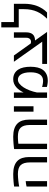

<svg xmlns="http://www.w3.org/2000/svg" viewBox="1098 -1854 767 3003"><g transform="rotate(-90 1481.5 -352.5)"><path d="M260.7 -456.1Q238.8 -456.1 210.9 -454.1Q183.1 -452.1 155.8 -449.2Q128.4 -446.3 104.2 -442.6Q80.1 -439 65.9 -435.5V-515.1Q76.7 -517.1 97.2 -519.5Q117.7 -522 143.8 -524.2Q169.9 -526.4 200 -527.8Q230 -529.3 260.7 -529.3Q331.1 -529.3 381.3 -513.2Q431.6 -497.1 464.1 -465.6Q496.6 -434.1 511.7 -387.5Q526.9 -340.8 526.9 -279.8V0H442.9V-264.6Q442.9 -318.4 431.9 -355Q420.9 -391.6 398.7 -414.1Q376.5 -436.5 342 -446.3Q307.6 -456.1 260.7 -456.1ZM149.9 0H65.9V-320.8Q88.9 -326.2 108.6 -329.3Q128.4 -332.5 149.9 -334Z M735.4 0H651.4V-515.1Q662.1 -517.1 684.6 -519.5Q707 -522 734.4 -524.2Q761.7 -526.4 791.3 -527.8Q820.8 -529.3 846.2 -529.3Q915.5 -529.3 965.8 -513.2Q1016.1 -497.1 1048.6 -465.6Q1081.1 -434.1 1096.7 -387.5Q1112.3 -340.8 1112.3 -279.8V0H1028.3V-264.6Q1028.3 -321.3 1016.6 -358.2Q1004.9 -395 981.7 -416.7Q958.5 -438.5 924.6 -447.3Q890.6 -456.1 846.2 -456.1Q828.6 -456.1 812 -455.3Q795.4 -454.6 780.8 -453.4Q766.1 -452.1 754.4 -450.9Q742.7 -449.7 735.4 -448.7Z M1320.8 -518.6V-211.9H1236.8V-518.6Z M1536.6 -518.6V-366.7Q1552.7 -400.9 1573.5 -430.4Q1594.2 -460 1619.6 -481.9Q1645 -503.9 1675.5 -516.6Q1706.1 -529.3 1742.7 -529.3Q1795.4 -529.3 1832.8 -508.8Q1870.1 -488.3 1893.8 -452.1Q1917.5 -416 1928.2 -366.5Q1939 -316.9 1939 -258.8Q1939 -199.2 1927.5 -149.7Q1916 -100.1 1889.9 -64.5Q1863.8 -28.8 1821.8 -8.8Q1779.8 11.2 1718.3 11.2Q1710.4 11.2 1698.7 10.3Q1687 9.3 1673.8 7.6Q1660.6 5.9 1647.2 3.2Q1633.8 0.5 1623 -2.9V-78.1Q1634.3 -74.2 1647.9 -71Q1661.6 -67.9 1674.8 -65.9Q1688 -64 1699.2 -63Q1710.4 -62 1717.8 -62Q1785.6 -62 1818.8 -113.5Q1852.1 -165 1852.1 -258.8Q1852.1 -311 1843 -348.4Q1834 -385.7 1818.1 -409.7Q1802.2 -433.6 1781.2 -444.8Q1760.3 -456.1 1736.3 -456.1Q1704.1 -456.1 1673.1 -431.6Q1642.1 -407.2 1615.7 -366Q1589.4 -324.7 1568.8 -270.8Q1548.3 -216.8 1536.6 -157.7V0H1452.6V-518.6Z M2017.1 -518.6H2115.2L2303.7 -254.4Q2311.5 -251.5 2326.4 -250.5Q2341.3 -249.5 2356.2 -256.1Q2371.1 -262.7 2382.1 -279.5Q2393.1 -296.4 2393.1 -328.6V-518.6H2477.1V-328.6Q2477.1 -258.8 2445.3 -223.4Q2413.6 -188 2349.6 -188L2483.4 0H1982.9V-75.7H2331.1Z M2638.2 -518.6H2923.8V-351.6Q2923.8 -300.3 2915.3 -251.2Q2906.7 -202.1 2889.6 -157Q2872.6 -111.8 2847.2 -72Q2821.8 -32.2 2788.1 0H2690.4Q2726.1 -37.1 2753.9 -75.4Q2781.7 -113.8 2800.8 -157Q2819.8 -200.2 2829.8 -250.5Q2839.8 -300.8 2839.8 -361.3V-442.9H2554.2V-715.8H2638.2Z"/></g></svg>

Font: Arian AMU
Style: Regular
Weight: 400
Designer: Ruben Hakobyan (Tarumian)
Foundry: Ruben Hakobyan (Tarumian)
Version: Version 4.003